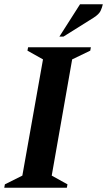

<svg xmlns="http://www.w3.org/2000/svg" viewBox="-34 -882 503 902"><path d="M-14 0 -11 -16 71 -57 168 -603 95 -644 98 -660H393L390 -644L305 -603L209 -57L283 -16L280 0ZM245 -710 342 -862H449Q446 -847 438.5 -831Q431 -815 406 -799L264 -710Z"/></svg>

Font: Spectral
Style: Bold Italic
Weight: 700
Italic angle: -10°
Designer: Jean-Baptiste Levee
Foundry: Production Type
Version: Version 2.001